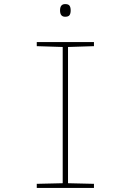

<svg xmlns="http://www.w3.org/2000/svg" viewBox="-20 -920 640 940"><path d="M160 -20 287 -23V-690L160 -694V-714H440V-694L313 -690V-23L440 -20V0H160ZM274 -869Q274 -900 299 -900Q315 -900 320.5 -892Q326 -884 326 -869Q326 -854 320.5 -846Q315 -838 299 -838Q274 -838 274 -869Z"/></svg>

Font: Noto Sans Mono UI Thin
Style: Regular
Weight: 250
Monospace: yes
Designer: Monotype Design team
Foundry: Monotype Imaging Inc.
Version: Version 1.000